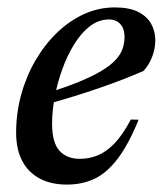

<svg xmlns="http://www.w3.org/2000/svg" viewBox="-20 -487 442 518"><path d="M274 -434.5Q246 -434.5 222.2 -416Q198.5 -397.5 179.8 -367Q161 -336.5 147.8 -299.5Q134.5 -262.5 127.5 -224.5Q120.5 -186.5 120.5 -153.5Q120.5 -102 140.5 -80.2Q160.5 -58.5 195.5 -58.5Q220.5 -58.5 243.5 -67.8Q266.5 -77 288.8 -100Q311 -123 333 -164.5L354 -164Q326 -95.5 296.5 -57.5Q267 -19.5 234 -4.2Q201 11 160.5 11Q117.5 11 86.8 -5.5Q56 -22 39.8 -53.2Q23.5 -84.5 23.5 -129Q23.5 -181.5 37 -231Q50.5 -280.5 75.2 -323.2Q100 -366 133.2 -398.2Q166.5 -430.5 206.2 -448.8Q246 -467 290 -467Q329 -467 353 -454.8Q377 -442.5 388 -422.5Q399 -402.5 399 -378.5Q399 -356 390.5 -333.8Q382 -311.5 367 -295.5Q342 -284.5 311 -272.5Q280 -260.5 245.8 -248.8Q211.5 -237 175.8 -226Q140 -215 104.5 -205.5L106.5 -236Q157.5 -251.5 193.8 -266.5Q230 -281.5 254 -296Q278 -310.5 291.5 -325Q305 -339.5 310.5 -355Q316 -370.5 316 -387Q316 -401.5 311.2 -412Q306.5 -422.5 297 -428.5Q287.5 -434.5 274 -434.5Z"/></svg>

Font: Newsreader 36pt Medium
Style: Italic
Weight: 500
Italic angle: -17°
Designer: Hugues Gentile
Foundry: Production Type
Version: Version 1.003